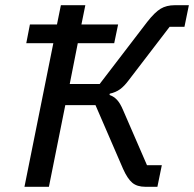

<svg xmlns="http://www.w3.org/2000/svg" viewBox="-20 -718 746 738"><path d="M185 -552H81L95 -624H199L214 -698H308L293 -624H434L419 -552H279L248 -395H363L546 -634Q575 -671 597.5 -684.5Q620 -698 652 -698H706L689 -615H632L475 -410Q458 -387 441.5 -375Q425 -363 402 -358L401 -353Q418 -347 430 -334Q442 -321 453 -295L545 -83H602L585 0H539Q507 0 488.5 -15.5Q470 -31 453 -69L347 -314H231L168 0H74Z"/></svg>

Font: IBM Plex Sans Text
Style: Italic
Weight: 450
Italic angle: -11°
Designer: Mike Abbink, Paul van der Laan, Pieter van Rosmalen
Foundry: Bold Monday
Version: Version 3.005